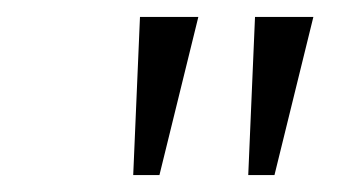

<svg xmlns="http://www.w3.org/2000/svg" viewBox="-20 -743 405 227"><path d="M273.5 -536 281.5 -723H350.5L304.5 -536ZM137.5 -536 145.5 -723H214.5L168.5 -536Z"/></svg>

Font: Public Sans Thin Thin
Style: Italic
Weight: 250
Italic angle: -8°
Version: Version 2.001